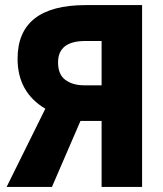

<svg xmlns="http://www.w3.org/2000/svg" viewBox="-20 -734 640 754"><path d="M538 0H379V-259H296L184 0H6L158 -307Q49 -372 49 -503Q49 -714 317 -714H538ZM379 -399V-573H315Q208 -573 208 -489Q208 -441 237 -420Q266 -399 310 -399Z"/></svg>

Font: Noto Sans Mono Extra
Style: Regular
Weight: 800
Designer: Monotype Design Team
Foundry: Monotype Imaging Inc.
Version: Version 1.900